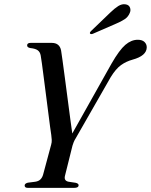

<svg xmlns="http://www.w3.org/2000/svg" viewBox="-20 -907 728 927"><path d="M359.5 -13Q359.5 0 338.5 0H114Q99 0 99 -11.5Q99 -21 114.5 -25L150 -29.5Q166.5 -32 175.2 -40.8Q184 -49.5 188 -63.5L227 -208.5Q230.5 -220.5 229.8 -231.8Q229 -243 227.5 -255.5Q225.5 -266 221.8 -295.2Q218 -324.5 212.8 -365Q207.5 -405.5 202 -449.2Q196.5 -493 191.2 -533Q186 -573 182.2 -601.5Q178.5 -630 176.5 -639Q173.5 -656 162.2 -664.2Q151 -672.5 126 -675Q111 -678 111 -687.5Q110.5 -700 128.5 -700H229.5Q268 -700 275 -663Q277 -651.5 281.8 -616.2Q286.5 -581 293 -532.8Q299.5 -484.5 306.2 -432.5Q313 -380.5 319 -335.2Q325 -290 329 -262.5L518.5 -600Q556.5 -666 585.2 -690.5Q614 -715 645 -715Q666.5 -715 677.5 -704.5Q688.5 -694 688.5 -678.5Q688 -637.5 620 -619Q589 -610.5 564 -592.5Q539 -574.5 514.5 -534.5L346.5 -241Q339.5 -230 336 -221.2Q332.5 -212.5 330 -204L294 -59.5Q287 -34 311.5 -29.5L345 -24.5Q359.5 -21 359.5 -13ZM511.5 -845.5Q533 -866.5 551 -877.8Q569 -889 586.5 -886Q602.5 -883.5 607.5 -870.5Q612.5 -857.5 606.5 -844.5Q599 -825.5 581.5 -814Q564 -802.5 541 -793L428.5 -744Q418 -740 414.5 -745.5Q412 -750 421 -758.5Z"/></svg>

Font: Fraunces 72pt S000
Style: Italic
Weight: 400
Italic angle: -16°
Version: Version 1.000; ttfautohint (v1.8.3)